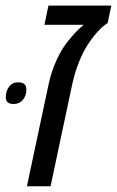

<svg xmlns="http://www.w3.org/2000/svg" viewBox="-49 -650 408 670"><path d="M44.9 0 120.6 -356Q130.4 -400.9 148.9 -441.4Q167.5 -481.9 191.4 -510.3Q220.2 -545.4 243.2 -563.5H106L120.1 -630.4H339.4L326.7 -569.8Q307.1 -557.1 288.3 -535.6Q269.5 -514.2 254.4 -489.7Q238.8 -464.4 227.1 -434.6Q212.4 -398.4 203.1 -356L127.4 0ZM-1.5 -287.1Q-28.8 -287.1 -28.8 -310.5Q-28.8 -332 -17.3 -347.4Q-5.9 -362.8 14.6 -362.8Q43 -362.8 43 -337.9Q43 -315.9 30.8 -301.5Q18.6 -287.1 -1.5 -287.1Z"/></svg>

Font: Open Sans
Style: Italic
Weight: 400
Italic angle: -12°
Designer: Monotype Design Team
Foundry: Monotype Imaging Inc.
Version: Version 3.000; ttfautohint (v1.8.4)